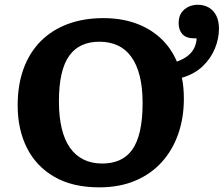

<svg xmlns="http://www.w3.org/2000/svg" viewBox="-20 -792 962 826"><path d="M407 14Q292 14 213.7 -31.3Q135.5 -76.5 95.7 -156Q56 -235.5 56 -338Q56 -427.5 81.7 -497.3Q107.5 -567 155.7 -615.3Q204 -663.5 272 -688.8Q340 -714 424.5 -714Q500.5 -714 562.2 -692.3Q624 -670.5 669.7 -628.8Q715.5 -587 741 -527Q771 -538 789 -552.8Q807 -567.5 816 -586.5Q825 -605.5 826 -627H816Q781 -627 764.7 -645Q748.5 -663 748.5 -692.5Q748.5 -719.5 760.2 -736.8Q772 -754 790.7 -762.8Q809.5 -771.5 830 -771.5Q858.5 -771.5 879.2 -759Q900 -746.5 911 -723.5Q922 -700.5 922 -668Q922 -626 904.5 -583.2Q887 -540.5 852 -507Q817 -473.5 762.5 -457.5Q767 -436.5 769 -414Q771 -391.5 771 -367Q771 -286 747 -216.5Q723 -147 676.5 -95.3Q630 -43.5 562.3 -14.8Q494.5 14 407 14ZM419.5 -88.5Q461.5 -88.5 494 -102.8Q526.5 -117 548.5 -147.5Q570.5 -178 582 -228Q593.5 -278 593.5 -349Q593.5 -415.5 581 -465.2Q568.5 -515 544.7 -547.7Q521 -580.5 486.5 -596.5Q452 -612.5 407.5 -612.5Q365.5 -612.5 333 -598Q300.5 -583.5 278.3 -552.7Q256 -522 244.8 -473.2Q233.5 -424.5 233.5 -356.5Q233.5 -290 245.5 -239.8Q257.5 -189.5 281.3 -156Q305 -122.5 339.8 -105.5Q374.5 -88.5 419.5 -88.5Z"/></svg>

Font: Literata Variable Black
Style: Regular
Weight: 900
Designer: Latin by Veronika Burian and Jose Scaglione. Greek by Irene Vlachou. Cyrillic by Vera Evstafieva.
Foundry: TypeTogether
Version: Version 3.021